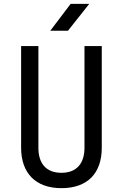

<svg xmlns="http://www.w3.org/2000/svg" viewBox="-20 -970 640 1000"><path d="M334 -810 445 -950H348L242 -810ZM300 10C437 10 510 -69 510 -200V-730H420V-200C420 -120 380 -70 300 -70C219 -70 180 -120 180 -200V-730H90V-200C90 -70 164 10 300 10Z"/></svg>

Font: Tekne LDO
Style: Regular
Weight: 400
Monospace: yes
Designer: Alessio Laiso, Mario Rullo, Paolo Rosset
Foundry: Alessio Laiso
Version: Version 1.000;hotconv 1.0.109;makeotfexe 2.5.65596